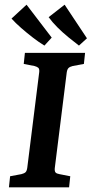

<svg xmlns="http://www.w3.org/2000/svg" viewBox="-20 -797 390 817"><path d="M18 0 23 -47 71 -56Q83 -59 88.5 -64Q94 -69 96 -83L147 -491Q148 -504 143 -508.5Q138 -513 127 -516L81 -525L86 -572H342L337 -525L289 -516Q277 -513 271.5 -507.5Q266 -502 264 -489L213 -81Q212 -68 216.5 -63Q221 -58 233 -56L279 -47L274 0ZM350 -634 316 -603Q295 -619 270.5 -639Q246 -659 224 -681Q202 -703 187 -724L255 -777ZM200 -637 169 -603Q146 -617 120 -637Q94 -657 70 -678Q46 -699 29 -718L93 -777Z"/></svg>

Font: Yrsa SemiBold
Style: Italic
Weight: 600
Italic angle: -7.10001°
Version: Version 2.004